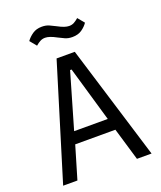

<svg xmlns="http://www.w3.org/2000/svg" viewBox="-161 -999 922 1100"><g transform="rotate(-20 300.0 -449.0)"><path d="M481 0 422 -199H177L118 0H31L245 -698H356L570 0ZM304 -609H295L197 -272H402ZM373 -782Q347 -782 328 -791Q309 -800 293 -808Q269 -821 252.5 -826.5Q236 -832 223 -832Q207 -832 193.5 -825Q180 -818 165 -805L132 -845Q146 -865 169.5 -881.5Q193 -898 227 -898Q253 -898 272 -889Q291 -880 307 -872Q331 -859 347.5 -853.5Q364 -848 377 -848Q394 -848 407 -855Q420 -862 435 -875L468 -835Q455 -815 431.5 -798.5Q408 -782 373 -782Z"/></g></svg>

Font: Lilex
Style: Regular
Weight: 400
Monospace: yes
Designer: Mike Abbink, Paul van der Laan, Pieter van Rosmalen, Mikhael Khrustik
Foundry: Mikhael Khrustik
Version: Version 2.510